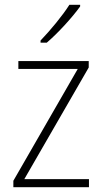

<svg xmlns="http://www.w3.org/2000/svg" viewBox="-20 -785 429 805"><path d="M316 -758V-765H271C242 -719 192 -659 150 -615V-606H176C223 -646 284 -713 316 -758ZM353 0V-34H82L352 -502V-529H57V-496H306L36 -27V0Z"/></svg>

Font: Noto Sans Thai Looped SemiCondensed ExtraLight
Style: Regular
Weight: 200
Width: 4
Designer: Sasikarn Vongin, Ben Mitchell
Foundry: The Fontpad Ltd
Version: Version 1.001